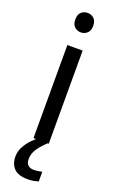

<svg xmlns="http://www.w3.org/2000/svg" viewBox="-182 -778 621 1039"><g transform="rotate(20 129.0 -258.5)"><path d="M173 -536V0H85V-536ZM130 -737Q150 -737 165.5 -723.5Q181 -710 181 -681Q181 -653 165.5 -639Q150 -625 130 -625Q108 -625 93 -639Q78 -653 78 -681Q78 -710 93 -723.5Q108 -737 130 -737ZM99 116Q99 138 111 149.5Q123 161 144 161Q161 161 172.5 158.5Q184 156 192 155V211Q178 215 164 217.5Q150 220 130 220Q77 220 52 195Q27 170 27 126Q27 97 41.5 70Q56 43 77.5 21Q99 -1 119 -15L167 0Q133 32 116 58.5Q99 85 99 116Z"/></g></svg>

Font: Noto Sans Khmer UI
Style: Regular
Weight: 400
Designer: Danh Hong and the Monotype Design Team
Foundry: Monotype Imaging Inc.
Version: Version 2.002